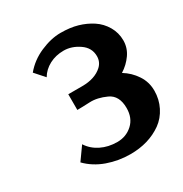

<svg xmlns="http://www.w3.org/2000/svg" viewBox="-137 -656 733 771"><g transform="rotate(-30 229.5 -271.0)"><path d="M395 -32.2Q334.5 10.7 249.5 10.7Q194.8 10.7 144 -7.3Q93.3 -25.4 58.1 -61.5L100.6 -121.1Q119.6 -91.3 153.1 -74.7Q186.5 -58.1 228 -58.1Q269.5 -58.1 298.8 -85Q328.1 -111.8 328.1 -158.2Q328.1 -215.8 287.4 -234.6Q246.6 -253.4 210.7 -251.7Q174.8 -250 152.8 -250V-322.8H217.3Q276.9 -322.8 310.1 -353.5Q329.1 -371.6 329.1 -397.9Q329.1 -437 294.9 -460.4Q260.7 -483.9 223.9 -483.9Q187 -483.9 157.5 -468.3Q127.9 -452.6 111.8 -425.3L72.8 -469.2Q105.5 -508.8 155 -530.3Q204.6 -551.8 248.8 -551.8Q293 -551.8 326.9 -542Q360.8 -532.2 389.2 -513.7Q417.5 -495.1 435.1 -465.1Q452.6 -435.1 452.6 -400.1Q452.6 -365.2 432.6 -336.7Q412.6 -308.1 382.3 -289.1Q416 -268.6 437.7 -235.8Q459.5 -203.1 459.5 -162.8Q459.5 -122.6 442.1 -88.1Q424.8 -53.7 395 -32.2Z"/></g></svg>

Font: Rachana
Style: Bold
Weight: 700
Designer: Hussain KH
Foundry: Hussain KH, Rajeesh K Nambiar, Santhosh Thottingal, Swathanthra Malayalam Computing (http://smc.org.in)
Version: Version 7.0.0+20221109